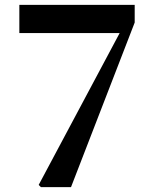

<svg xmlns="http://www.w3.org/2000/svg" viewBox="-20 -764 638 784"><path d="M147 0 138 -9 491 -671 476 -610V-629H59V-744H530V-672L270 0Z"/></svg>

Font: Noto Serif SC ExtraLight ExtraBold
Style: Regular
Weight: 800
Version: Version 2.002-H1;hotconv 1.1.0;makeotfexe 2.6.0